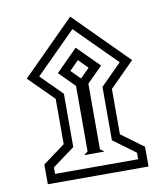

<svg xmlns="http://www.w3.org/2000/svg" viewBox="-81 -711 744 851"><g transform="rotate(-10 291.5 -286.0)"><path d="M54.7 -405.3 292 -642.6 528.8 -405.3 418.5 -294.9V-90.8L518.6 -17.1V71.8H65.4V-17.1L165.5 -90.8V-294.9ZM110.8 -405.3 205.1 -311V-70.8L105 2.9V32.2H479V2.9L378.9 -70.8V-311L473.1 -405.3L292 -586.4ZM246.1 -27.3 264.2 -41V-335.9L194.8 -405.3L292 -502.9L389.2 -405.3L319.8 -335.9V-41L337.9 -27.3ZM251 -405.3 292 -364.3 333 -405.3 292 -446.8Z"/></g></svg>

Font: Vazirmatn RD UI
Style: Regular
Weight: 400
Designer: Saber Rastikerdar
Foundry: Saber Rastikerdar
Version: Version 33.003